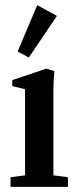

<svg xmlns="http://www.w3.org/2000/svg" viewBox="-20 -728 317 748"><path d="M92.3 -503.9 48.8 -527.3 125 -708 201.7 -666ZM21 0V-37.6L77.6 -44.9V-380.4L27.8 -392.6V-416L160.2 -460.4L191.9 -451.2Q188 -411.1 188 -368.2V-44.9L244.6 -37.6V0Z"/></svg>

Font: Elstob 8pt SemiBold
Style: Regular
Weight: 600
Designer: Peter S. Baker
Version: Version 1.015